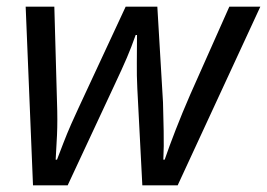

<svg xmlns="http://www.w3.org/2000/svg" viewBox="-20 -556 801 576"><path d="M79 0 57 -536H143L151 -250Q153 -195 151 -150.5Q149 -106 147 -77H151Q159 -98 170 -126.5Q181 -155 193.5 -183.5Q206 -212 216 -233L357 -536H452L469 -249Q470 -212 471 -163.5Q472 -115 470 -77H474Q487 -115 507 -166.5Q527 -218 551 -273L668 -536H761L513 0H407L392 -290Q390 -330 390.5 -367Q391 -404 391 -451H387Q374 -414 360.5 -382.5Q347 -351 323 -300L183 0Z"/></svg>

Font: Manna Sans
Style: Italic
Weight: 400
Italic angle: -12°
Designer: Monotype Design Team
Foundry: Monotype Imaging Inc.
Version: Version 2.001.1; ttfautohint (v1.8.2)